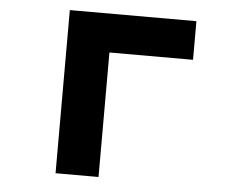

<svg xmlns="http://www.w3.org/2000/svg" viewBox="-47 -668 844 721"><g transform="rotate(5 375.0 -307.5)"><path d="M187.7 0V-614.9H664.9V-469.3H349.7V0Z"/></g></svg>

Font: Martian Mono SemiExpanded
Style: Regular
Weight: 400
Width: 6
Monospace: yes
Designer: Roman Shamin
Foundry: Evil Martians
Version: Version 1.000